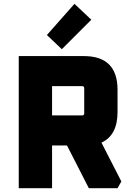

<svg xmlns="http://www.w3.org/2000/svg" viewBox="-20 -983 692 1003"><path d="M78 0V-690H418Q594 -690 594 -514V-398Q594 -276 510 -238L614 -35L594 0H444L330 -223H252V0ZM252 -380H409Q420 -380 420 -391V-522Q420 -533 409 -533H252ZM225 -800 369 -963 457 -880 303 -726Z"/></svg>

Font: Oxanium ExtraBold
Style: Regular
Weight: 800
Designer: Severin Meyer
Version: Version 2.000